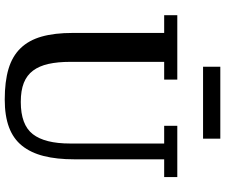

<svg xmlns="http://www.w3.org/2000/svg" viewBox="-88 -826 927 790"><g transform="rotate(90 375.0 -431.5)"><path d="M390 12Q316 12 264 -3.5Q212 -19 179 -53Q146 -87 131 -140Q116 -193 116 -268V-644H43V-698H308V-644H235V-258Q235 -206 243.5 -168Q252 -130 271 -104.5Q290 -79 321.5 -66.5Q353 -54 400 -54Q494 -54 532.5 -103.5Q571 -153 571 -257V-644H498V-698H709V-644H636V-274Q636 -202 622.5 -148.5Q609 -95 580 -59Q551 -23 504 -5.5Q457 12 390 12ZM255 -875H551V-804H255Z"/></g></svg>

Font: IBM Plex Serif Medium
Style: Regular
Weight: 500
Designer: Mike Abbink, Paul van der Laan, Pieter van Rosmalen
Foundry: Bold Monday
Version: Version 2.5